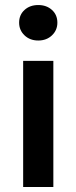

<svg xmlns="http://www.w3.org/2000/svg" viewBox="-20 -743 303 763"><path d="M72 0V-501H192V0ZM132 -582Q99 -582 77.5 -602.5Q56 -623 56 -653Q56 -684 77.5 -703.5Q99 -723 132 -723Q165 -723 186.5 -703.5Q208 -684 208 -653Q208 -623 186.5 -602.5Q165 -582 132 -582Z"/></svg>

Font: DM Sans 18pt SemiBold
Style: Regular
Weight: 600
Designer: Colophon Foundry, Jonny Pinhorn
Foundry: Colophon Foundry
Version: Version 4.004;gftools[0.9.30]